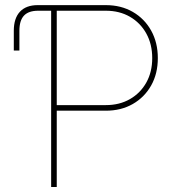

<svg xmlns="http://www.w3.org/2000/svg" viewBox="-20 -748 712 768"><path d="M35.2 -545.9V-625Q35.2 -674.8 59.8 -701.2Q84.5 -727.5 130.9 -727.5H184.6V-705.1H132.8Q94.2 -705.1 75.9 -685.5Q57.6 -666 57.6 -625V-545.9ZM184.6 0V-727.5H403.3Q464.4 -727.5 511.2 -700.4Q558.1 -673.3 584.7 -625.5Q611.3 -577.6 611.3 -515.6Q611.3 -453.6 584.7 -406.2Q558.1 -358.9 511.2 -332Q464.4 -305.2 403.3 -305.2H196.3V-327.6H403.3Q458 -327.6 499.8 -351.6Q541.5 -375.5 565.2 -417.7Q588.9 -460 588.9 -515.6Q588.9 -571.3 565.2 -614Q541.5 -656.7 499.8 -680.9Q458 -705.1 403.3 -705.1H207V0Z"/></svg>

Font: Inter 18pt Thin
Style: Regular
Weight: 250
Designer: Rasmus Andersson
Foundry: rsms
Version: Version 4.001;git-66647c0bb